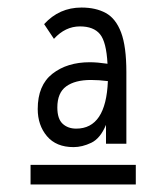

<svg xmlns="http://www.w3.org/2000/svg" viewBox="-20 -648 440 509"><path d="M175 -258Q129 -258 104.5 -287Q80 -316 80 -359Q80 -422 119 -452.5Q158 -483 218 -483Q238 -483 265 -479Q262 -537 245 -557.5Q228 -578 192 -578Q153 -578 123 -545L97 -584Q137 -628 196 -628Q234 -628 260.5 -613.5Q287 -599 301 -562Q315 -525 315 -457V-267H261V-317Q246 -281 222 -269.5Q198 -258 175 -258ZM132 -363Q132 -333 146 -320Q160 -307 182 -307Q261 -307 266 -433Q242 -436 221 -436Q179 -436 155.5 -419Q132 -402 132 -363ZM61 -211H340V-159H61Z"/></svg>

Font: Inconsolata Condensed
Style: Regular
Weight: 400
Width: 3
Monospace: yes
Designer: Raph Levien, Cyreal, Brenton Simpson
Foundry: Raph Levien, Cyreal, Google
Version: Version 3.000; ttfautohint (v1.8.2.53-6de2)